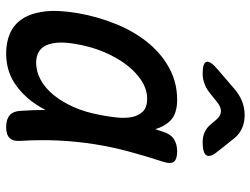

<svg xmlns="http://www.w3.org/2000/svg" viewBox="-118 -708 835 640"><g transform="rotate(90 300.0 -387.5)"><path d="M157 10Q121 10 91.5 -2.5Q62 -15 43 -43Q24 -71 18 -116Q12 -161 23 -227Q35 -296 60 -357Q85 -418 122 -463Q159 -508 207 -534Q255 -560 312 -560Q360 -560 383 -536Q402 -516 410 -487L418 -511Q426 -538 443 -549Q460 -560 484 -560Q511 -560 519 -548.5Q527 -537 518 -511Q499 -453 484 -397Q469 -341 460 -283.5Q451 -226 448 -165.5Q445 -105 449 -38Q451 -14 440 -2Q429 10 403 10Q377 10 363.5 -2Q350 -14 349 -38Q346 -81 346 -121Q337 -104 327 -89Q297 -44 255 -17Q213 10 157 10ZM189 -90Q218 -90 245.5 -105Q273 -120 296 -148Q319 -176 336.5 -215.5Q354 -255 363 -305Q368 -330 371 -357.5Q374 -385 370 -407.5Q366 -430 352 -445Q338 -460 308 -460Q278 -460 249 -441.5Q220 -423 195.5 -391Q171 -359 152.5 -315Q134 -271 126 -221Q115 -160 130 -125Q145 -90 189 -90ZM225 -645Q189 -645 185.5 -658Q182 -671 212 -696L276 -751Q296 -768 317.5 -776.5Q339 -785 363 -785Q387 -785 406.5 -776.5Q426 -768 440 -751L483 -697Q505 -671 497.5 -658Q490 -645 453 -645Q435 -645 420.5 -651.5Q406 -658 395 -671L378 -691Q365 -706 350 -706Q335 -706 317 -691L291 -670Q276 -658 259.5 -651.5Q243 -645 225 -645Z"/></g></svg>

Font: Maple Mono NL Medium
Style: Italic
Weight: 500
Italic angle: -10°
Monospace: yes
Designer: subframe7536
Version: Version 7.000